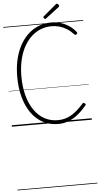

<svg xmlns="http://www.w3.org/2000/svg" viewBox="-132 -1744 1400 2716"><g transform="rotate(-5 568.0 -386.5)"><path d="M657 19Q538 19 442.5 -31.5Q347 -82 279 -176Q211 -270 174 -402Q137 -534 137 -697Q137 -808 155.5 -904.5Q174 -1001 208.5 -1081Q243 -1161 291.5 -1224Q340 -1287 401 -1331Q462 -1375 533.5 -1397.5Q605 -1420 684 -1420Q748 -1420 811.5 -1401.5Q875 -1383 931.5 -1346Q988 -1309 1030 -1255Q1038 -1246 1037 -1239Q1036 -1232 1026 -1224Q1017 -1215 1009.5 -1215.5Q1002 -1216 993 -1225Q948 -1274 897.5 -1305.5Q847 -1337 793.5 -1352Q740 -1367 684 -1367Q614 -1367 550 -1346Q486 -1325 432 -1284.5Q378 -1244 334 -1185.5Q290 -1127 259.5 -1052.5Q229 -978 212.5 -889Q196 -800 196 -697Q196 -548 228.5 -426Q261 -304 321.5 -216.5Q382 -129 467 -82Q552 -35 657 -35Q715 -35 764.5 -49.5Q814 -64 858 -91.5Q902 -119 942.5 -156Q983 -193 1023 -237Q1031 -247 1038.5 -247Q1046 -247 1057 -238Q1067 -230 1068 -223.5Q1069 -217 1061 -208Q997 -132 934 -82Q871 -32 803.5 -6.5Q736 19 657 19ZM604 -1478Q596 -1478 587.5 -1486.5Q579 -1495 579 -1502Q579 -1505 580 -1508Q581 -1511 585 -1515L768 -1669Q772 -1672 775 -1675Q778 -1678 784 -1678Q790 -1678 797.5 -1672.5Q805 -1667 810 -1659Q815 -1651 815 -1644Q815 -1640 814 -1637Q813 -1634 807 -1629L618 -1485Q613 -1482 610.5 -1480Q608 -1478 604 -1478ZM0 895H1136V905H0ZM0 -20H1136V0H0ZM0 -505H1136V-500H0ZM0 -1415H1136V-1405H0Z"/></g></svg>

Font: Playwrite BE WAL Guides
Style: Regular
Weight: 400
Designer: Veronika Burian, José Scaglione
Foundry: TypeTogether
Version: Version 1.003